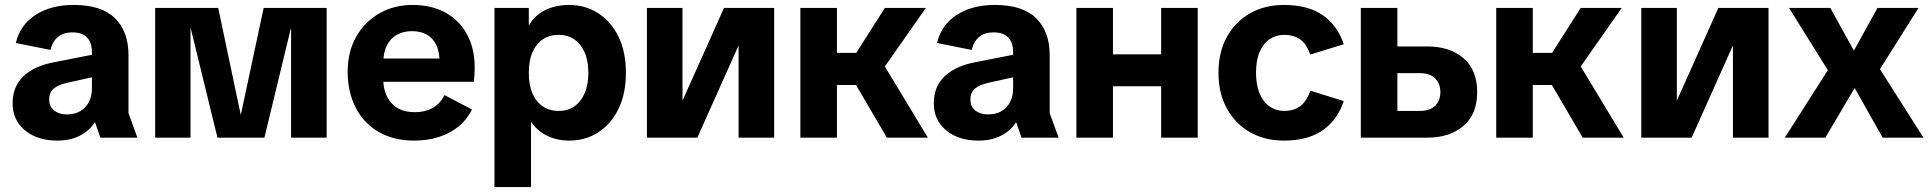

<svg xmlns="http://www.w3.org/2000/svg" viewBox="-20 -557 7817 777"><path d="M212 12Q131 12 81 -29.5Q31 -71 31 -139Q31 -207 75.5 -249Q120 -291 203 -306L401 -345V-255L252 -222Q216 -214 197.5 -198.5Q179 -183 179 -154Q179 -126 199 -110Q219 -94 250 -94Q283 -94 305.5 -107.5Q328 -121 340 -144.5Q352 -168 352 -200V-345Q352 -385 332 -405.5Q312 -426 273 -426Q237 -426 215 -408Q193 -390 184 -355L44 -383Q61 -456 123.5 -496.5Q186 -537 278 -537Q391 -537 445.5 -483Q500 -429 500 -334V-99L536 0H386L365 -61H363Q340 -26 301.5 -7Q263 12 212 12Z M608 0V-525H863L954 -94H955L1047 -525H1302V0H1158V-442H1157L1050 0H860L752 -442H751V0Z M1656 12Q1574 12 1513.5 -22.5Q1453 -57 1420 -120.5Q1387 -184 1387 -267Q1387 -347 1421 -407.5Q1455 -468 1514.5 -502.5Q1574 -537 1650 -537Q1726 -537 1782.5 -506Q1839 -475 1870 -418Q1901 -361 1901 -283Q1901 -269 1900 -252.5Q1899 -236 1897 -226H1457V-320H1802L1759 -305Q1759 -346 1746 -374Q1733 -402 1708 -416.5Q1683 -431 1647 -431Q1613 -431 1586.5 -416.5Q1560 -402 1545.5 -373Q1531 -344 1531 -301V-238Q1531 -178 1563.5 -140.5Q1596 -103 1660 -103Q1700 -103 1730.5 -120Q1761 -137 1779 -172L1890 -114Q1870 -73 1835.5 -45Q1801 -17 1755.5 -2.5Q1710 12 1656 12Z M1981 200V-525H2120V-455H2121Q2137 -483 2161.5 -501Q2186 -519 2217 -528Q2248 -537 2283 -537Q2349 -537 2401 -503.5Q2453 -470 2483 -408.5Q2513 -347 2513 -263Q2513 -179 2483.5 -117.5Q2454 -56 2402 -22Q2350 12 2283 12Q2251 12 2222.5 3.5Q2194 -5 2170 -22Q2146 -39 2130 -63H2129V200ZM2241 -108Q2277 -108 2303.5 -126Q2330 -144 2345.5 -178.5Q2361 -213 2361 -262Q2361 -312 2345.5 -346Q2330 -380 2303.5 -398Q2277 -416 2241 -416Q2204 -416 2177 -398Q2150 -380 2135 -346Q2120 -312 2120 -262Q2120 -213 2135 -178.5Q2150 -144 2177.5 -126Q2205 -108 2241 -108Z M2598 0V-525H2742V-152H2743L2910 -525H3113V0H2969V-371H2968L2802 0Z M3569 0 3405 -280 3561 -525H3727L3528 -241L3515 -364L3735 0ZM3219 0V-525H3367V0ZM3280 -213V-343H3482V-213Z M3940 12Q3859 12 3809 -29.5Q3759 -71 3759 -139Q3759 -207 3803.5 -249Q3848 -291 3931 -306L4129 -345V-255L3980 -222Q3944 -214 3925.5 -198.5Q3907 -183 3907 -154Q3907 -126 3927 -110Q3947 -94 3978 -94Q4011 -94 4033.5 -107.5Q4056 -121 4068 -144.5Q4080 -168 4080 -200V-345Q4080 -385 4060 -405.5Q4040 -426 4001 -426Q3965 -426 3943 -408Q3921 -390 3912 -355L3772 -383Q3789 -456 3851.5 -496.5Q3914 -537 4006 -537Q4119 -537 4173.5 -483Q4228 -429 4228 -334V-99L4264 0H4114L4093 -61H4091Q4068 -26 4029.5 -7Q3991 12 3940 12Z M4679 0V-525H4827V0ZM4336 0V-525H4484V0ZM4428 -208V-337H4733V-208Z M5176 12Q5099 12 5039.5 -21.5Q4980 -55 4945.5 -117Q4911 -179 4911 -263Q4911 -347 4945.5 -408.5Q4980 -470 5039.5 -503.5Q5099 -537 5176 -537Q5273 -537 5333 -495.5Q5393 -454 5418 -378L5282 -336Q5267 -381 5240.5 -398.5Q5214 -416 5177 -416Q5145 -416 5119 -399Q5093 -382 5078 -348Q5063 -314 5063 -263Q5063 -212 5078 -177.5Q5093 -143 5119 -125.5Q5145 -108 5177 -108Q5214 -108 5240.5 -126.5Q5267 -145 5283 -190L5418 -148Q5393 -72 5333 -30Q5273 12 5176 12Z M5487 0V-525H5635V-369H5757Q5847 -369 5902.5 -321.5Q5958 -274 5958 -184Q5958 -95 5902.5 -47.5Q5847 0 5757 0ZM5635 -108H5725Q5767 -108 5788 -129Q5809 -150 5809 -184Q5809 -219 5788 -240Q5767 -261 5725 -261H5635Z M6385 0 6221 -280 6377 -525H6543L6344 -241L6331 -364L6551 0ZM6035 0V-525H6183V0ZM6096 -213V-343H6298V-213Z M6622 0V-525H6766V-152H6767L6934 -525H7137V0H6993V-371H6992L6826 0Z M7203 0 7377 -273 7220 -525H7387L7482 -353H7483L7578 -525H7744L7588 -277L7764 0H7599L7486 -200H7485L7367 0Z"/></svg>

Font: TikTok Sans 24pt
Style: Bold
Weight: 700
Version: Version 4.000